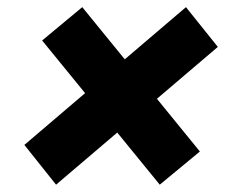

<svg xmlns="http://www.w3.org/2000/svg" viewBox="-20 -582 640 524"><path d="M133 -78 46.5 -186.5 487.5 -562.5 574.5 -454ZM416 -78 95 -471.5 204.5 -562.5 525.5 -168.5Z"/></svg>

Font: Google Sans Code
Style: Italic
Weight: 400
Italic angle: -10°
Monospace: yes
Designer: Google Sans Code Authors
Foundry: Google LLC
Version: Version 6.000